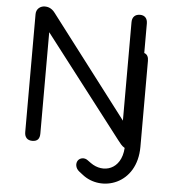

<svg xmlns="http://www.w3.org/2000/svg" viewBox="-58 -729 856 973"><g transform="rotate(5 370.0 -243.0)"><path d="M126 7C154 7 164 -8 164 -34V-549L562 -32C570 -22 581 -6 596 2C589 114 497 140 432 93L414 80C398 68 376 71 365 86C354 102 358 126 377 141L395 155C495 236 675 182 675 -11V-448C675 -468 668 -481 653 -486V-636C653 -662 639 -677 615 -677C590 -677 575 -662 575 -636V-135L182 -650C164 -674 143 -677 131 -677C109 -677 87 -662 87 -634V-34C87 -8 101 7 126 7Z"/></g></svg>

Font: SN Pro Book
Style: Regular
Weight: 350
Designer: Tobias Whetton
Foundry: Supernotes
Version: Version 1.003;Glyphs 3.3 (3324)